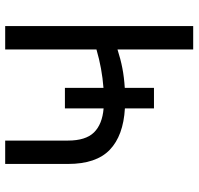

<svg xmlns="http://www.w3.org/2000/svg" viewBox="-32 -714 747 722"><g transform="rotate(-90 341.0 -353.5)"><path d="M371.1 -337.4Q443.8 -342.8 515.6 -363.8V-707H603.5V0H515.6V-284.7Q479 -272.9 445.3 -266.4Q411.6 -259.8 371.1 -257.3V-147.5H293.9V-256.8Q191.4 -262.7 138.2 -313.7Q85 -364.7 85 -470.7V-707H172.9V-470.7Q172.9 -404.3 203.6 -373Q234.4 -341.8 293.9 -336.9V-482.4H371.1Z"/></g></svg>

Font: Pretendard GOV
Style: Regular
Weight: 400
Designer: Base glyphs from Inter by Rasmus Andersson; Hangeul glyphs from Noto Sans CJK(Source Han Sans) by Jang Soo-young and Kan
Foundry: Kil Hyung-jin
Version: Version 1.309